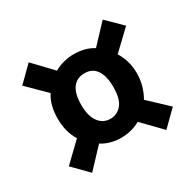

<svg xmlns="http://www.w3.org/2000/svg" viewBox="-116 -677 758 746"><g transform="rotate(-30 263.0 -303.5)"><path d="M96 -56 30 -123 112 -202Q98 -224 91.5 -250Q85 -276 85 -305Q85 -365 111 -405L30 -485L97 -551L176 -468Q195 -479 218 -485Q241 -491 264 -491Q288 -491 310 -485.5Q332 -480 351 -468L429 -551L496 -485L412 -405Q440 -360 440 -305Q440 -275 432 -248Q424 -221 412 -201L496 -122L429 -56L348 -139Q310 -117 261 -117Q238 -117 215 -123.5Q192 -130 176 -141ZM334 -305Q334 -353 316 -379.5Q298 -406 263 -406Q229 -406 210 -381Q191 -356 191 -305Q191 -256 210.5 -229Q230 -202 263 -202Q293 -202 313.5 -225.5Q334 -249 334 -305Z"/></g></svg>

Font: Mukta Vaani ExtraBold
Style: Regular
Weight: 800
Designer: Noopur Datye, Girish Dalvi, Yashodeep Gholap, Pallavi Karambelkar
Foundry: Ek Type
Version: Version 2.538;PS 1.000;hotconv 16.6.51;makeotf.lib2.5.65220;